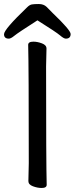

<svg xmlns="http://www.w3.org/2000/svg" viewBox="-34 -918 371 954"><path d="M173 16Q152 16 129.5 7.5Q107 -1 107 -18L109 -107Q109 -589 106 -695Q106 -711 132 -711Q152 -711 174.5 -702.5Q197 -694 197 -677L195 -588Q195 -106 198 0Q198 16 173 16ZM293 -726Q283 -726 264.5 -742Q246 -758 152 -817Q55 -755 37.5 -740.5Q20 -726 10 -726Q-14 -726 -14 -748Q-14 -772 101 -882Q113 -894 124.5 -896Q136 -898 159 -898Q183 -898 198 -883.5Q213 -869 228 -853Q317 -768 317 -749Q317 -726 293 -726Z"/></svg>

Font: LXGW WenKai Lite Medium
Style: Regular
Weight: 500
Designer: LXGW / Fontworks Inc.
Foundry: LXGW / Fontworks Inc.
Version: Version 1.511; March 25, 2025